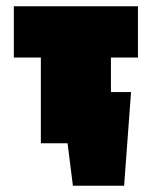

<svg xmlns="http://www.w3.org/2000/svg" viewBox="-20 -456 483 611"><path d="M333 -273V-163H397L375 135H212L195 0H110V-273H24V-436H419V-273Z"/></svg>

Font: Ysabeau Black
Style: Regular
Weight: 900
Designer: Christian Thalmann (Catharsis Fonts)
Version: Version 0.003